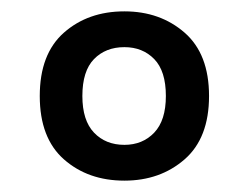

<svg xmlns="http://www.w3.org/2000/svg" viewBox="-20 -735 438 338"><path d="M199 -417Q135 -417 92.5 -454.5Q50 -492 50 -566Q50 -640 92.5 -677.5Q135 -715 199 -715Q262 -715 305 -677.5Q348 -640 348 -566Q348 -492 305 -454.5Q262 -417 199 -417ZM199 -480Q231 -480 251.5 -501.5Q272 -523 272 -566Q272 -610 251.5 -631Q231 -652 199 -652Q166 -652 145.5 -631Q125 -610 125 -566Q125 -523 145.5 -501.5Q166 -480 199 -480Z"/></svg>

Font: Orienta
Style: Regular
Weight: 400
Designer: Eduardo Rodriguez Tunni
Foundry: Eduardo Rodriguez Tunni
Version: Version 1.002; ttfautohint (v1.8.4.7-5d5b);gftools[0.9.23]